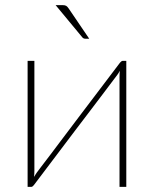

<svg xmlns="http://www.w3.org/2000/svg" viewBox="-20 -731 602 751"><path d="M88 0ZM88 0V-493H114.5V-62.5Q114.5 -50 113 -39Q116 -44 118.8 -48.2Q121.5 -52.5 124 -56Q124.5 -57 139 -76Q153.5 -95 176.5 -125.2Q199.5 -155.5 228.5 -194.2Q257.5 -233 288 -273Q359.5 -367 449.5 -486Q451.5 -488.5 454.5 -490.8Q457.5 -493 460 -493H474V0H447.5V-430.5Q447.5 -436 447.8 -442Q448 -448 448.5 -454Q443.5 -444 438 -437Q437 -436 422.8 -417Q408.5 -398 385.5 -367.5Q362.5 -337 333.2 -298.5Q304 -260 273.5 -220Q202 -126 112.5 -7Q110.5 -4.5 107.8 -2.2Q105 0 102 0ZM224 -711Q234 -711 238.8 -708.2Q243.5 -705.5 248.5 -698L329 -579.5H314Q306 -579.5 301.5 -585.5L197.5 -711Z"/></svg>

Font: Lato Thin
Style: Regular
Weight: 200
Designer: Lukasz Dziedzic
Foundry: tyPoland Lukasz Dziedzic
Version: Version 2.007; 2014-02-27